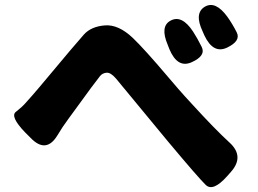

<svg xmlns="http://www.w3.org/2000/svg" viewBox="-20 -764 1040 775"><path d="M897 -53Q840 11 810.5 -17.5Q781 -46 658 -193L449 -446Q427 -472 410 -470.5Q393 -469 383 -456Q373 -443 348 -410L256 -284Q232 -252 212 -218Q166 -142 103 -208L80 -231Q20 -294 44 -312.5Q68 -331 83 -348Q111 -379 138 -411L263 -560Q291 -593 319 -625Q348 -657 403 -661.5Q458 -666 516 -611Q563 -566 657 -455L699 -406Q726 -375 754 -345Q848 -242 906 -189Q968 -133 912 -70ZM754 -513Q697 -487 664 -565L657 -583Q625 -658 669 -681Q714 -705 759 -637Q776 -611 794 -575Q812 -539 754 -513ZM897 -572Q841 -545 805 -621L798 -637Q763 -711 807 -737Q850 -762 898 -696Q918 -668 935.5 -633.5Q953 -599 897 -572Z"/></svg>

Font: Resource Han Rounded TW Heavy
Style: Regular
Weight: 900
Designer: Cyano Hao (round all glyphs); Ryoko NISHIZUKA 西塚涼子 (kana, bopomofo & ideographs); Paul D. Hunt (Latin, Greek & Cyrillic)
Foundry: Cyano Hao
Version: 0.990